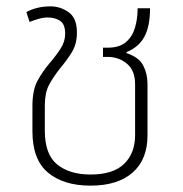

<svg xmlns="http://www.w3.org/2000/svg" viewBox="-20 -574 575 604"><path d="M265 10Q180 10 131 -31Q82 -72 82 -161V-240Q82 -290 97.5 -319Q113 -348 135 -374Q158 -401 171.5 -422.5Q185 -444 185 -468Q185 -498 169 -508.5Q153 -519 130 -519Q115 -519 99 -514Q83 -509 73 -505L63 -536Q96 -554 139 -554Q170 -554 196 -535.5Q222 -517 222 -472Q222 -436 206.5 -410.5Q191 -385 169 -359Q147 -331 134 -306.5Q121 -282 121 -242V-163Q121 -88 160 -56.5Q199 -25 265 -25Q336 -25 370.5 -58.5Q405 -92 405 -149V-309Q405 -352 379.5 -373.5Q354 -395 318 -395H304V-424H319Q355 -424 375.5 -441Q396 -458 404.5 -486.5Q413 -515 413 -548H452Q452 -492 434.5 -459Q417 -426 378 -410V-407Q417 -394 430.5 -368Q444 -342 444 -310V-148Q444 -72 397 -31Q350 10 265 10Z"/></svg>

Font: Noto Sans Thai ExtraLight
Style: Regular
Weight: 200
Designer: Monotype Design Team
Foundry: Monotype Imaging Inc.
Version: Version 2.001; ttfautohint (v1.8.4.7-5d5b)